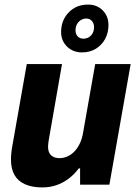

<svg xmlns="http://www.w3.org/2000/svg" viewBox="-20 -807 600 839"><path d="M165 12Q121 12 90 -1.5Q59 -15 43.5 -42Q28 -69 28 -109Q28 -124 29.5 -139Q31 -154 34 -170L97 -527H251L193 -195Q192 -187 191 -180Q190 -173 190 -167Q190 -150 195.5 -139Q201 -128 212.5 -122Q224 -116 240 -116Q259 -116 276 -124Q293 -132 306.5 -146.5Q320 -161 329.5 -181.5Q339 -202 343 -227L396 -527H551L458 0H330V-71H324Q305 -45 279.5 -26Q254 -7 225.5 2.5Q197 12 165 12ZM338 -578Q299 -578 273 -603.5Q247 -629 247 -667Q247 -718 280 -752.5Q313 -787 365 -787Q404 -787 429 -761.5Q454 -736 454 -698Q454 -664 439.5 -637Q425 -610 399 -594Q373 -578 338 -578ZM344 -638Q358 -638 368.5 -644.5Q379 -651 385 -662.5Q391 -674 391 -688Q391 -705 381.5 -715.5Q372 -726 357 -726Q344 -726 333 -719Q322 -712 316 -700.5Q310 -689 310 -675Q310 -658 319.5 -648Q329 -638 344 -638Z"/></svg>

Font: Archivo SemiCondensed ExtraBold
Style: Italic
Weight: 800
Width: 4
Italic angle: -10°
Designer: Hector Gatti
Foundry: Omnibus-Type
Version: Version 2.001